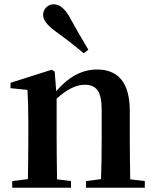

<svg xmlns="http://www.w3.org/2000/svg" viewBox="-20 -875 722 895"><path d="M370 -627Q304 -682 240 -728Q181 -770 181 -805Q181 -828 197 -842Q211 -855 230 -855Q271 -855 304 -796Q345 -721 392 -643ZM655 -31V0H381V-31L451 -40Q454 -124 454 -235V-363Q454 -427 435 -454Q416 -480 375 -480Q315 -480 244 -415V-235Q244 -153 246 -39L311 -31V0H37V-31L110 -40Q112 -154 112 -235V-307Q112 -392 108 -456L29 -464V-489L221 -550L235 -541L242 -450Q329 -551 432 -551Q585 -551 585 -357V-235Q585 -153 587 -39Z"/></svg>

Font: Source Han Serif JP
Style: Bold
Weight: 700
Designer: Ryoko NISHIZUKA  (kana & ideographs); Frank Grießhammer (Latin, Greek & Cyrillic); Wenlong ZHANG  (bopomofo); Sandoll Co
Foundry: Adobe Systems Incorporated
Version: Version 1.000;PS 1;hotconv 16.6.53;makeotf.lib2.5.65590